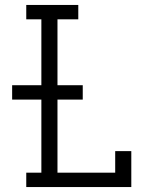

<svg xmlns="http://www.w3.org/2000/svg" viewBox="-20 -755 640 775"><path d="M86 0V-58H147V-353H29V-411H147V-677H86V-735H296V-677H212V-411H314V-353H212V-58H445V-145H510V0Z"/></svg>

Font: Iosevka Curly Slab LtEx
Style: Regular
Weight: 300
Width: 7
Monospace: yes
Designer: Belleve Invis
Foundry: Belleve Invis
Version: Version 11.1.0; ttfautohint (v1.8.3)